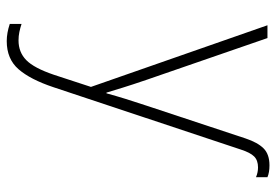

<svg xmlns="http://www.w3.org/2000/svg" viewBox="-145 -431 820 570"><g transform="rotate(90 265.0 -146.0)"><path d="M102 244Q78 244 51 235V200Q63 204 75 206.5Q87 209 100 209Q135 209 158.5 186Q182 163 202 104L238 -6L55 -530H93L217 -171Q232 -127 240 -101Q248 -75 255 -52H257Q265 -81 273.5 -108.5Q282 -136 294 -172L391 -465Q403 -501 420.5 -518.5Q438 -536 471 -536Q492 -536 506 -530V-496Q492 -502 477 -502Q456 -502 444.5 -490.5Q433 -479 424 -451L239 105Q216 174 185.5 209Q155 244 102 244Z"/></g></svg>

Font: Noto Sans Mono Condensed ExtraLight
Style: Regular
Weight: 200
Width: 3
Designer: Monotype Design Team
Foundry: Monotype Imaging Inc.
Version: Version 2.014; ttfautohint (v1.8.4.7-5d5b)